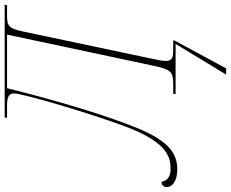

<svg xmlns="http://www.w3.org/2000/svg" viewBox="-154 -652 965 802"><g transform="rotate(-90 328.0 -251.5)"><path d="M417 211H443L559 -4L560 -10H520C487 -10 474 -15 474 -41C474 -54 477 -72 483 -98L596 -633C610 -701 621 -704 667 -704H707L709 -714H238L236 -704H290C326 -704 338 -694 338 -676C338 -665 336 -654 329 -627C304 -520 230 -284 192 -189C128 -29 66 -21 22 -21C-9 -21 -26 -34 -31 -59C-45 -59 -53 -49 -53 -36C-53 -19 -35 7 22 7C111 7 159 -64 213 -210C257 -328 311 -505 360 -704H584L455 -98C439 -21 430 -10 380 -10H337L335 0H545Z"/></g></svg>

Font: Noto Serif Display Thin
Style: Italic
Weight: 100
Italic angle: -12°
Designer: Monotype Design Team
Foundry: Monotype Imaging Inc.
Version: Version 2.009